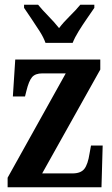

<svg xmlns="http://www.w3.org/2000/svg" viewBox="-20 -786 472 806"><path d="M12 0V-40L256 -478H158Q128 -478 114.5 -462Q101 -446 91 -405L85 -381H34L44 -536H401V-494L157 -58H284Q319 -58 334 -77Q349 -96 356 -142L362 -175H411L406 0ZM171 -606Q163 -629 146 -655.5Q129 -682 111.5 -708Q94 -734 81 -753V-766H140Q157 -745 183 -718.5Q209 -692 228 -668Q246 -692 273 -718.5Q300 -745 317 -766H376V-753Q363 -734 345 -708Q327 -682 310.5 -655.5Q294 -629 285 -606Z"/></svg>

Font: Noto Serif Thai ExtraCondensed
Style: Bold
Weight: 700
Width: 2
Designer: Monotype Design Team
Foundry: Monotype Imaging Inc.
Version: Version 2.002; ttfautohint (v1.8.4.7-5d5b)